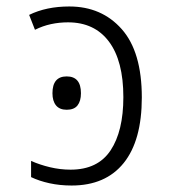

<svg xmlns="http://www.w3.org/2000/svg" viewBox="-20 -563 540 593"><path d="M201 10Q165 10 133 3Q101 -4 76 -16V-66Q103 -54 134.5 -46.5Q166 -39 198 -39Q282 -39 321.5 -98.5Q361 -158 361 -263Q361 -375 316.5 -434.5Q272 -494 190 -494Q163 -494 137.5 -488.5Q112 -483 88 -471L70 -517Q123 -543 194 -543Q294 -543 356 -473Q418 -403 418 -262Q418 -129 362 -59.5Q306 10 201 10ZM186 -224Q164 -224 153 -237.5Q142 -251 142 -275Q142 -327 186 -327Q230 -327 230 -275Q230 -251 219.5 -237.5Q209 -224 186 -224Z"/></svg>

Font: Noto Sans Mono ExtraCondensed Light
Style: Regular
Weight: 300
Width: 2
Designer: Monotype Design Team
Foundry: Monotype Imaging Inc.
Version: Version 2.014; ttfautohint (v1.8.4.7-5d5b)